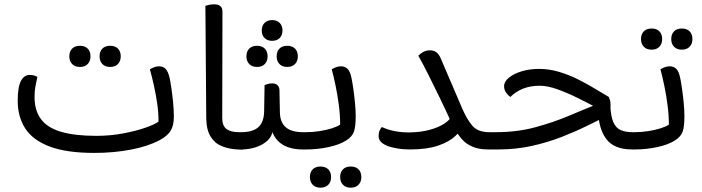

<svg xmlns="http://www.w3.org/2000/svg" viewBox="-20 -692 3251 889"><path d="M417 16Q288 16 210 -13.5Q132 -43 97 -97Q62 -151 62 -225Q62 -290 77 -317.5Q92 -345 117 -345Q129 -345 138 -342.5Q147 -340 153 -336Q148 -312 144 -291.5Q140 -271 140 -243Q140 -180 170 -140Q200 -100 263.5 -81.5Q327 -63 426 -63Q491 -63 551.5 -74.5Q612 -86 655.5 -101.5Q699 -117 714 -129Q714 -172 707.5 -215.5Q701 -259 692 -299Q683 -339 674 -371Q682 -376 693 -380.5Q704 -385 717 -385Q735 -385 746.5 -373.5Q758 -362 765 -333Q769 -315 773.5 -284Q778 -253 781.5 -218Q785 -183 785 -153Q785 -111 770.5 -87Q756 -63 719 -43Q667 -15 587.5 0.5Q508 16 417 16ZM350 -382Q327 -382 314 -395.5Q301 -409 301 -431Q301 -454 314 -467Q327 -480 350 -480Q373 -480 386 -467Q399 -454 399 -431Q399 -409 386 -395.5Q373 -382 350 -382ZM490 -382Q467 -382 454 -395.5Q441 -409 441 -431Q441 -454 454 -467Q467 -480 490 -480Q513 -480 526 -467Q539 -454 539 -431Q539 -409 526 -395.5Q513 -382 490 -382Z M1010 -638 1009 -146Q1009 -109 1029 -94.5Q1049 -80 1086 -80H1105V1L1079 0Q1040 -2 1007.5 -15Q975 -28 955.5 -59Q936 -90 935 -143L931 -665Q936 -667 947.5 -669.5Q959 -672 971 -672Q991 -672 1000.5 -663.5Q1010 -655 1010 -638ZM1105 1V-79Q1109 -73 1112 -63Q1115 -53 1115 -39Q1115 -25 1111.5 -14.5Q1108 -4 1105 1Z M1081 0V-80H1097Q1150 -80 1176 -103Q1202 -126 1203 -176L1205 -298Q1209 -300 1219 -303Q1229 -306 1240 -306Q1256 -306 1265 -297.5Q1274 -289 1274 -274L1276 -171Q1277 -125 1303.5 -102.5Q1330 -80 1382 -80H1398V0H1380Q1344 0 1315 -10Q1286 -20 1266.5 -40Q1247 -60 1238 -90H1243Q1240 -61 1218.5 -41Q1197 -21 1165 -10.5Q1133 0 1098 0ZM1398 0V-80Q1402 -74 1405 -64Q1408 -54 1408 -40Q1408 -26 1404.5 -15.5Q1401 -5 1398 0ZM1240 -503Q1218 -503 1205 -516Q1192 -529 1192 -551Q1192 -573 1205 -586Q1218 -599 1240 -599Q1262 -599 1275 -586Q1288 -573 1288 -551Q1288 -529 1275 -516Q1262 -503 1240 -503ZM1170 -382Q1147 -382 1134 -395.5Q1121 -409 1121 -431Q1121 -454 1134 -467Q1147 -480 1170 -480Q1193 -480 1206 -467Q1219 -454 1219 -431Q1219 -409 1206 -395.5Q1193 -382 1170 -382ZM1310 -382Q1287 -382 1274 -395.5Q1261 -409 1261 -431Q1261 -454 1274 -467Q1287 -480 1310 -480Q1333 -480 1346 -467Q1359 -454 1359 -431Q1359 -409 1346 -395.5Q1333 -382 1310 -382Z M1382 0V-80H1398Q1429 -80 1460.5 -85Q1492 -90 1517 -98Q1542 -106 1555 -115Q1555 -158 1549 -204.5Q1543 -251 1534 -294.5Q1525 -338 1516 -371Q1524 -376 1535 -380.5Q1546 -385 1559 -385Q1577 -385 1589 -373.5Q1601 -362 1607 -333Q1611 -315 1615.5 -284Q1620 -253 1623.5 -218Q1627 -183 1627 -153Q1627 -107 1619 -83Q1611 -59 1582 -41Q1552 -22 1501.5 -11Q1451 0 1398 0ZM1464 177Q1441 177 1428 163.5Q1415 150 1415 128Q1415 105 1428 92Q1441 79 1464 79Q1487 79 1500 92Q1513 105 1513 128Q1513 150 1500 163.5Q1487 177 1464 177ZM1604 177Q1581 177 1568 163.5Q1555 150 1555 128Q1555 105 1568 92Q1581 79 1604 79Q1627 79 1640 92Q1653 105 1653 128Q1653 150 1640 163.5Q1627 177 1604 177Z M2240 0Q2196 0 2166 -13.5Q2136 -27 2117 -49.5Q2098 -72 2084 -97L2071 -122Q2045 -180 2016.5 -238.5Q1988 -297 1962.5 -348Q1937 -399 1917 -434Q1926 -444 1940 -451.5Q1954 -459 1970 -459Q1988 -459 2000 -450.5Q2012 -442 2021 -421L2120 -190Q2141 -141 2166.5 -110.5Q2192 -80 2245 -80H2250V0ZM1877 0Q1845 0 1818 -5Q1791 -10 1777 -15Q1752 -25 1742.5 -36.5Q1733 -48 1733 -62Q1733 -77 1737.5 -87Q1742 -97 1748 -104Q1775 -91 1809.5 -84.5Q1844 -78 1881 -79Q1930 -80 1970 -91Q2010 -102 2036.5 -119Q2063 -136 2070 -155L2124 -110Q2115 -87 2087 -61Q2059 -35 2008 -17.5Q1957 0 1877 0ZM2250 0V-80Q2254 -74 2257 -64Q2260 -54 2260 -40Q2260 -26 2256.5 -15.5Q2253 -5 2250 0Z M2907 0Q2822 0 2786 -50Q2750 -100 2750 -183L2806 -204Q2808 -153 2820 -126Q2832 -99 2854.5 -89.5Q2877 -80 2908 -80H2920V0ZM2920 0V-80Q2924 -74 2927 -64Q2930 -54 2930 -40Q2930 -26 2926.5 -15.5Q2923 -5 2920 0ZM2753 -213V-188Q2704 -214 2654.5 -238.5Q2605 -263 2560 -279Q2515 -295 2479 -295Q2436 -295 2402 -281.5Q2368 -268 2343 -243Q2332 -251 2323 -263.5Q2314 -276 2314 -293Q2314 -314 2336.5 -332.5Q2359 -351 2396 -362Q2433 -373 2476 -373Q2523 -373 2569.5 -359Q2616 -345 2658.5 -323.5Q2701 -302 2737 -280Q2773 -258 2799 -243Q2803 -234 2805 -226.5Q2807 -219 2807 -202Q2807 -193 2804.5 -179.5Q2802 -166 2799 -159Q2756 -138 2701.5 -111Q2647 -84 2582 -58.5Q2517 -33 2443 -16.5Q2369 0 2287 0H2234V-80H2277Q2374 -80 2457.5 -102.5Q2541 -125 2614.5 -156Q2688 -187 2753 -213Z M2904 0V-80H2920Q2951 -80 2982.5 -85Q3014 -90 3039 -98Q3064 -106 3077 -115Q3077 -158 3071 -204.5Q3065 -251 3056 -294.5Q3047 -338 3038 -371Q3046 -376 3057 -380.5Q3068 -385 3081 -385Q3099 -385 3111 -373.5Q3123 -362 3129 -333Q3133 -315 3137.5 -284Q3142 -253 3145.5 -218Q3149 -183 3149 -153Q3149 -107 3141 -83Q3133 -59 3104 -41Q3074 -22 3023.5 -11Q2973 0 2920 0ZM2997 -462Q2974 -462 2961 -475.5Q2948 -489 2948 -511Q2948 -534 2961 -547Q2974 -560 2997 -560Q3020 -560 3033 -547Q3046 -534 3046 -511Q3046 -489 3033 -475.5Q3020 -462 2997 -462ZM3137 -462Q3114 -462 3101 -475.5Q3088 -489 3088 -511Q3088 -534 3101 -547Q3114 -560 3137 -560Q3160 -560 3173 -547Q3186 -534 3186 -511Q3186 -489 3173 -475.5Q3160 -462 3137 -462Z"/></svg>

Font: Baloo Bhaijaan 2
Style: Regular
Weight: 400
Designer: Sanskriti Dholi, Noopur Datye and Ek Type
Foundry: Ek Type
Version: Version 1.701